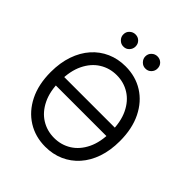

<svg xmlns="http://www.w3.org/2000/svg" viewBox="-249 -1092 1261 1261"><g transform="rotate(45 381.0 -461.5)"><path d="M630.9 -402.3V-324.2H130.9V-402.3ZM381.3 9.8Q288.6 9.8 215.8 -35.6Q143.1 -81.1 101.3 -164.8Q59.6 -248.5 59.6 -363.3Q59.6 -449.7 83.5 -518.8Q107.4 -587.9 150.6 -636.7Q193.8 -685.5 252.7 -711.4Q311.5 -737.3 381.3 -737.3Q474.6 -737.3 546.9 -691.9Q619.1 -646.5 660.6 -562.5Q702.1 -478.5 702.1 -363.3Q702.1 -276.9 678.5 -208Q654.8 -139.2 611.6 -90.6Q568.4 -42 509.8 -16.1Q451.2 9.8 381.3 9.8ZM381.3 -72.3Q447.3 -72.3 500.7 -105.7Q554.2 -139.2 585.7 -204.1Q617.2 -269 617.2 -363.3Q617.2 -458 585.7 -523.2Q554.2 -588.4 500.7 -621.8Q447.3 -655.3 381.3 -655.3Q315.4 -655.3 261.7 -621.8Q208 -588.4 176.3 -523.2Q144.5 -458 144.5 -363.3Q144.5 -269 176.3 -204.1Q208 -139.2 261.7 -105.7Q315.4 -72.3 381.3 -72.3ZM278.8 -818.4Q256.3 -817.9 239 -835.2Q221.7 -852.5 222.2 -875Q221.7 -899.4 239 -915.5Q256.3 -931.6 278.8 -931.6Q303.2 -931.6 319.3 -915.5Q335.4 -899.4 335.4 -875Q335.4 -852.5 319.3 -835.2Q303.2 -817.9 278.8 -818.4ZM482.9 -818.4Q460.4 -817.9 443.4 -835.2Q426.3 -852.5 426.3 -875Q426.3 -899.4 443.4 -915.5Q460.4 -931.6 482.9 -931.6Q507.3 -931.6 523.7 -915.5Q540 -899.4 539.6 -875Q540 -852.5 523.7 -835.2Q507.3 -817.9 482.9 -818.4Z"/></g></svg>

Font: Inter V
Style: 
Weight: 400
Designer: Rasmus Andersson
Foundry: rsms
Version: Version 4.000;git-a3f224843